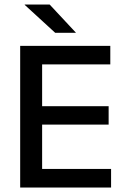

<svg xmlns="http://www.w3.org/2000/svg" viewBox="-20 -846 568 866"><path d="M170 0H71V-639H170ZM481 0H100.5V-84H481ZM470 -284H128V-367H470ZM477.5 -555.5H100V-639H477.5ZM91.5 -825.5H204L322 -699V-698H229L91.5 -824Z"/></svg>

Font: Anek Devanagari Medium
Style: Regular
Weight: 500
Designer: Kailash Malviya (Devanagari) & Yesha Goshar (Latin)
Foundry: Ek Type
Version: Version 1.003